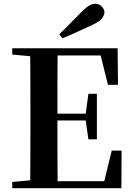

<svg xmlns="http://www.w3.org/2000/svg" viewBox="-20 -997 706 1017"><path d="M293.9 -814.9Q324.7 -845.2 353.8 -875Q382.8 -904.8 410.2 -932.1Q434.6 -956.5 451.4 -966.8Q468.3 -977.1 483.9 -977.1Q504.9 -977.1 519 -962.6Q533.2 -948.2 533.2 -931.2Q533.2 -917 520 -899.7Q506.8 -882.3 471.2 -866.2Q430.7 -847.2 390.6 -828.9Q350.6 -810.5 310.1 -793.9ZM551.8 -547.9 513.2 -703.1H285.2Q284.2 -628.9 284.2 -552Q284.2 -475.1 284.2 -395H434.1L448.2 -500H493.2V-258.8H448.2L434.1 -358.9H284.2Q284.2 -273.4 284.2 -193.8Q284.2 -114.3 285.2 -37.1H532.2L571.8 -199.2H624L623 0H44.9V-33.2L140.1 -42Q140.6 -116.2 140.9 -192.4Q141.1 -268.6 141.1 -346.2V-394Q141.1 -470.7 140.9 -546.6Q140.6 -622.6 140.1 -699.2L44.9 -708V-741.2H603L605 -547.9Z"/></svg>

Font: Source Han Serif TW
Style: Bold
Weight: 700
Designer: Ryoko NISHIZUKA Ë•øÂ°öÊ∂ºÂ≠ê (kana & ideographs); Frank Grie√ühammer (Latin, Greek & Cyrillic); Wenlong ZHANG Âº†ÊñáÈæô 
Foundry: Adobe
Version: Version 2.003;hotconv 1.1.1;makeotfexe 2.6.0